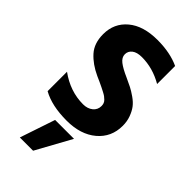

<svg xmlns="http://www.w3.org/2000/svg" viewBox="-285 -750 1085 1085"><g transform="rotate(45 257.0 -208.0)"><path d="M454 -644V-500Q373 -547 286 -547Q247 -547 226.5 -531Q206 -515 206 -490Q206 -465 231 -445.5Q256 -426 306 -404Q337 -390 357.5 -379.5Q378 -369 404.5 -350.5Q431 -332 446.5 -311.5Q462 -291 473 -261Q484 -231 484 -196Q484 -105 417 -48.5Q350 8 239 8Q120 8 45 -34V-189Q136 -123 239 -123Q274 -123 297 -141.5Q320 -160 320 -190Q320 -200 317 -209Q314 -218 306 -226Q298 -234 290.5 -239.5Q283 -245 268.5 -252.5Q254 -260 244 -265Q234 -270 214.5 -279Q195 -288 183 -293Q118 -323 78.5 -367Q39 -411 39 -484Q39 -571 103 -624.5Q167 -678 280 -678Q381 -678 454 -644ZM119 262 190 51H341L225 262Z"/></g></svg>

Font: Hind Bold
Style: Regular
Weight: 700
Designer: Manushi Parikh, Satya Rajpurohit
Foundry: Indian Type Foundry
Version: Version 1.201;PS 1.0;hotconv 1.0.78;makeotf.lib2.5.61930; tt